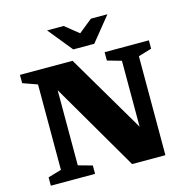

<svg xmlns="http://www.w3.org/2000/svg" viewBox="-128 -1040 1144 1165"><g transform="rotate(-15 444.0 -457.5)"><path d="M132.5 -77V-613.5L41.5 -646V-698H372L693.5 -152L661.5 -100.5V-620.5L573.5 -645.5V-698H851.5V-645.5L768 -620.5V1H559L193 -627L238.5 -640.5V-77L326.5 -52.5V0H48.5V-52.5ZM477.5 -833H442.5L545.5 -916H649.5L526 -763.5H394L270.5 -916H374.5Z"/></g></svg>

Font: Newsreader 9pt
Style: Bold
Weight: 700
Designer: Hugues Gentile
Foundry: Production Type
Version: Version 1.003